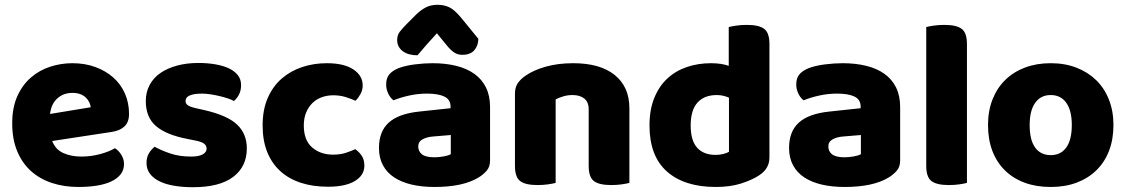

<svg xmlns="http://www.w3.org/2000/svg" viewBox="-20 -765 4702 802"><path d="M198 -176Q212 -140 245 -125.5Q278 -111 319 -111Q361 -111 399 -121.5Q437 -132 460 -146Q476 -136 487 -118Q498 -100 498 -80Q498 -55 484 -37Q470 -19 444.5 -7Q419 5 384 10.5Q349 16 307 16Q248 16 197.5 -0.5Q147 -17 110 -50Q73 -83 52 -133Q31 -183 31 -250Q31 -316 52.5 -363.5Q74 -411 109.5 -441.5Q145 -472 190 -486.5Q235 -501 282 -501Q335 -501 378.5 -485Q422 -469 453.5 -441Q485 -413 502 -374Q519 -335 519 -289Q519 -255 500 -237Q481 -219 447 -214ZM283 -377Q245 -377 219.5 -354Q194 -331 189 -289L359 -317Q358 -327 353 -337.5Q348 -348 339 -357Q330 -366 316 -371.5Q302 -377 283 -377Z M1011 -145Q1011 -69 954 -26Q897 17 786 17Q744 17 708 11Q672 5 646.5 -7.5Q621 -20 606.5 -39Q592 -58 592 -84Q592 -108 602 -124.5Q612 -141 626 -152Q655 -136 692.5 -123.5Q730 -111 779 -111Q810 -111 826.5 -120Q843 -129 843 -144Q843 -158 831 -166Q819 -174 791 -179L761 -185Q674 -202 631.5 -238.5Q589 -275 589 -343Q589 -380 605 -410Q621 -440 650 -460Q679 -480 719.5 -491Q760 -502 809 -502Q846 -502 878.5 -496.5Q911 -491 935 -480Q959 -469 973 -451.5Q987 -434 987 -410Q987 -387 978.5 -370.5Q970 -354 957 -343Q949 -348 933 -353.5Q917 -359 898 -363.5Q879 -368 859.5 -371Q840 -374 824 -374Q791 -374 773 -366.5Q755 -359 755 -343Q755 -332 765 -325Q775 -318 803 -312L834 -305Q930 -283 970.5 -244.5Q1011 -206 1011 -145Z M1372 -367Q1347 -367 1324.5 -359Q1302 -351 1285.5 -335Q1269 -319 1259 -295.5Q1249 -272 1249 -241Q1249 -179 1284 -149Q1319 -119 1371 -119Q1401 -119 1424 -126.5Q1447 -134 1464 -142Q1483 -128 1492.5 -112Q1502 -96 1502 -73Q1502 -33 1462.5 -9Q1423 15 1350 15Q1287 15 1236.5 -1.5Q1186 -18 1150.5 -50.5Q1115 -83 1096 -130.5Q1077 -178 1077 -241Q1077 -307 1098.5 -356Q1120 -405 1157 -437Q1194 -469 1242.5 -485Q1291 -501 1345 -501Q1417 -501 1456 -475Q1495 -449 1495 -408Q1495 -389 1486 -372.5Q1477 -356 1465 -344Q1448 -352 1424 -359.5Q1400 -367 1372 -367Z M1795 -108Q1812 -108 1832.5 -111.5Q1853 -115 1863 -121V-201L1791 -195Q1763 -193 1745 -183Q1727 -173 1727 -153Q1727 -133 1742.5 -120.5Q1758 -108 1795 -108ZM1787 -501Q1841 -501 1885.5 -490Q1930 -479 1961.5 -456.5Q1993 -434 2010 -399.5Q2027 -365 2027 -318V-94Q2027 -68 2012.5 -51.5Q1998 -35 1978 -23Q1913 16 1795 16Q1742 16 1699.5 6Q1657 -4 1626.5 -24Q1596 -44 1579.5 -75Q1563 -106 1563 -147Q1563 -216 1604 -253Q1645 -290 1731 -299L1862 -313V-320Q1862 -349 1836.5 -361.5Q1811 -374 1763 -374Q1726 -374 1689.5 -366Q1653 -358 1624 -346Q1611 -355 1602 -373.5Q1593 -392 1593 -412Q1593 -438 1605.5 -453.5Q1618 -469 1644 -480Q1673 -491 1712.5 -496Q1752 -501 1787 -501ZM1805 -626Q1792 -611 1781.5 -600Q1771 -589 1762 -578.5Q1753 -568 1744 -557.5Q1735 -547 1724 -534Q1685 -534 1662 -551.5Q1639 -569 1639 -598Q1639 -618 1650 -632.5Q1661 -647 1683 -669L1717 -703Q1736 -722 1757.5 -733.5Q1779 -745 1808 -745Q1834 -745 1856 -735Q1878 -725 1907 -690L1978 -603Q1978 -575 1961.5 -555.5Q1945 -536 1911 -536Q1891 -536 1876 -546.5Q1861 -557 1845 -577Z M2609 -1Q2598 2 2577.5 5Q2557 8 2533 8Q2483 8 2461 -8.5Q2439 -25 2439 -72V-308Q2439 -339 2420.5 -353.5Q2402 -368 2372 -368Q2352 -368 2334.5 -363Q2317 -358 2301 -350V-1Q2290 2 2269.5 5Q2249 8 2225 8Q2175 8 2153 -8.5Q2131 -25 2131 -72V-373Q2131 -400 2142.5 -417Q2154 -434 2174 -448Q2208 -472 2259.5 -486.5Q2311 -501 2374 -501Q2487 -501 2548 -451.5Q2609 -402 2609 -313Z M2950 -501Q2993 -501 3024 -490V-652Q3035 -655 3055.5 -658Q3076 -661 3100 -661Q3150 -661 3172 -644.5Q3194 -628 3194 -581V-107Q3194 -60 3150 -32Q3121 -13 3075.5 1.5Q3030 16 2970 16Q2839 16 2766 -48.5Q2693 -113 2693 -241Q2693 -307 2713 -356Q2733 -405 2767.5 -437Q2802 -469 2849 -485Q2896 -501 2950 -501ZM3025 -357Q3014 -362 3001 -365Q2988 -368 2974 -368Q2922 -368 2893.5 -336.5Q2865 -305 2865 -241Q2865 -178 2892 -148Q2919 -118 2969 -118Q2987 -118 3002 -122Q3017 -126 3025 -131Z M3508 -108Q3525 -108 3545.5 -111.5Q3566 -115 3576 -121V-201L3504 -195Q3476 -193 3458 -183Q3440 -173 3440 -153Q3440 -133 3455.5 -120.5Q3471 -108 3508 -108ZM3500 -501Q3554 -501 3598.5 -490Q3643 -479 3674.5 -456.5Q3706 -434 3723 -399.5Q3740 -365 3740 -318V-94Q3740 -68 3725.5 -51.5Q3711 -35 3691 -23Q3626 16 3508 16Q3455 16 3412.5 6Q3370 -4 3339.5 -24Q3309 -44 3292.5 -75Q3276 -106 3276 -147Q3276 -216 3317 -253Q3358 -290 3444 -299L3575 -313V-320Q3575 -349 3549.5 -361.5Q3524 -374 3476 -374Q3439 -374 3402.5 -366Q3366 -358 3337 -346Q3324 -355 3315 -373.5Q3306 -392 3306 -412Q3306 -438 3318.5 -453.5Q3331 -469 3357 -480Q3386 -491 3425.5 -496Q3465 -501 3500 -501Z M3943 8Q3893 8 3871 -8.5Q3849 -25 3849 -72V-652Q3860 -655 3880.5 -658Q3901 -661 3925 -661Q3975 -661 3997 -644.5Q4019 -628 4019 -581V-1Q4008 2 3987.5 5Q3967 8 3943 8Z M4631 -243Q4631 -183 4612.5 -135Q4594 -87 4559.5 -53.5Q4525 -20 4477 -2Q4429 16 4369 16Q4309 16 4261 -1.5Q4213 -19 4178.5 -52.5Q4144 -86 4125.5 -134Q4107 -182 4107 -243Q4107 -302 4126 -350Q4145 -398 4179.5 -431.5Q4214 -465 4262 -483Q4310 -501 4369 -501Q4428 -501 4476 -482.5Q4524 -464 4558.5 -430.5Q4593 -397 4612 -349Q4631 -301 4631 -243ZM4369 -368Q4327 -368 4304 -335.5Q4281 -303 4281 -243Q4281 -180 4304 -148.5Q4327 -117 4369 -117Q4411 -117 4434 -149Q4457 -181 4457 -243Q4457 -303 4434 -335.5Q4411 -368 4369 -368Z"/></svg>

Font: Baloo Da 2 ExtraBold
Style: Regular
Weight: 800
Designer: Noopur Datye, Sulekha Rajkumar and Ek Type
Foundry: Ek Type
Version: Version 1.640;hotconv 1.0.111;makeotfexe 2.5.65597; ttfautoh